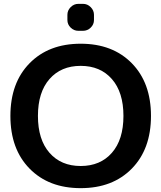

<svg xmlns="http://www.w3.org/2000/svg" viewBox="-20 -967 838 997"><path d="M387 -947H411Q434 -947 451 -930Q468 -913 468 -890V-863Q468 -840 451 -823.5Q434 -807 411 -807H387Q364 -807 347 -823.5Q330 -840 330 -863V-890Q330 -913 347 -930Q364 -947 387 -947ZM561 -556.5Q501 -625 399 -625Q297 -625 237 -556.5Q177 -488 177 -365Q177 -242 237 -173.5Q297 -105 399 -105Q501 -105 561 -173.5Q621 -242 621 -365Q621 -488 561 -556.5ZM664.5 -91.5Q565 10 399 10Q233 10 133.5 -91.5Q34 -193 34 -365Q34 -537 133.5 -638.5Q233 -740 399 -740Q565 -740 664.5 -638.5Q764 -537 764 -365Q764 -193 664.5 -91.5Z"/></svg>

Font: Rounded Mplus 1c Bold
Style: Bold
Weight: 700
Version: Version 1.059.20150529